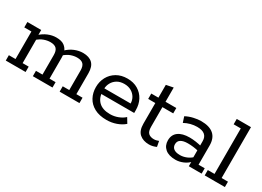

<svg xmlns="http://www.w3.org/2000/svg" viewBox="-21 -1149 2353 1724"><g transform="rotate(30 1156.0 -286.5)"><path d="M22.2 0V-55.6H91.2V-341H17.2V-396.7H160.5V-339.2L147.9 -335.4Q185.5 -371.4 228.3 -389.1Q271.1 -406.7 312.6 -406.7Q367.5 -406.7 395.9 -385.9Q424.2 -365.2 436 -332.3L425.5 -336.4Q463.1 -372.4 505.9 -389.6Q548.8 -406.7 590.2 -406.7Q654.5 -406.7 688.3 -373.9Q722 -341.2 722 -271.8V-55.6H786V0H580.6V-55.6H648.4V-257.8Q648.4 -302.9 628.7 -323.4Q608.9 -343.9 565.1 -343.9Q533.6 -343.9 500.2 -331.9Q466.9 -320 429.9 -286.9L438 -322.3Q441.8 -309.1 442.8 -294.1Q443.8 -279.2 443.8 -271.8V-55.6H506.6V0H303V-55.6H370.8V-257.8Q370.8 -302.9 351 -323.4Q331.3 -343.9 287.5 -343.9Q256 -343.9 222.3 -331.9Q188.6 -320 151.6 -286.9L164.8 -310.9V-55.6H227.6V0Z M1070.9 10Q995.6 10 944.6 -17.4Q893.5 -44.8 867.8 -92.3Q842 -139.7 842 -198.4Q842 -257.2 867.7 -304.2Q893.3 -351.2 940.3 -378.9Q987.3 -406.7 1050.8 -406.7Q1114.8 -406.7 1160.8 -378.9Q1206.7 -351.2 1231.5 -304.4Q1256.2 -257.6 1256.2 -198.1V-169H885.6V-226.5H1186Q1185.6 -259.8 1169.2 -287.9Q1152.8 -316 1122.6 -333.5Q1092.4 -351 1050.8 -351Q1007.6 -351 976.8 -332.4Q946.1 -313.8 929.7 -283.4Q913.3 -253 913.3 -217.5V-198.4Q913.3 -131.4 953.5 -91.1Q993.7 -50.9 1073.1 -50.9Q1115.1 -50.9 1154.6 -66.2Q1194.2 -81.4 1219.7 -105.8L1251.6 -53.3Q1219.1 -24.2 1171.2 -7.1Q1123.4 10 1070.9 10Z M1511.1 10Q1450.6 10 1413.2 -22.4Q1375.8 -54.8 1375.8 -127.2V-341H1301.8V-396.7H1375.8V-529.6L1449.4 -544.1V-396.7H1561.4V-341H1449.4V-138.1Q1449.4 -88.6 1470.2 -70.7Q1490.9 -52.8 1526.2 -52.8Q1539.5 -52.8 1552.4 -56.1Q1565.2 -59.4 1575.2 -63.4L1585.8 -7.3Q1571.3 -0.3 1551.7 4.9Q1532.1 10 1511.1 10Z M1786.3 10Q1715.6 10 1678.3 -22.1Q1640.9 -54.3 1640.9 -108.3Q1640.9 -166.2 1682.4 -196.9Q1723.9 -227.5 1798.9 -227.5Q1829.6 -227.5 1863.6 -222.5Q1897.5 -217.5 1931 -208.7L1915.1 -199.3V-257.3Q1915.1 -299.9 1889 -321.9Q1862.9 -343.9 1808.8 -343.9Q1776 -343.9 1742.6 -335.3Q1709.2 -326.7 1678.8 -309.7L1659.6 -368.2Q1695.9 -387.6 1738 -397.1Q1780.1 -406.7 1814.8 -406.7Q1901 -406.7 1944.9 -368.5Q1988.8 -330.3 1988.8 -254.3V-55.6H2052.8V0H1920V-62.7L1930.8 -54.6Q1902.7 -23 1863.5 -6.5Q1824.3 10 1786.3 10ZM1800.3 -46.6Q1833.6 -46.6 1866.8 -60.3Q1900 -73.9 1923.2 -97.5L1915.1 -74.1V-179L1931.4 -157.6Q1899.2 -166.8 1868.9 -170.3Q1838.6 -173.9 1811.5 -173.9Q1764.5 -173.9 1738.9 -158.1Q1713.4 -142.4 1713.4 -109.3Q1713.4 -79.4 1735.5 -63Q1757.6 -46.6 1800.3 -46.6Z M2084.8 0V-55.6H2154.4V-527.4H2080.4V-583H2228V-55.6H2293.9V0Z"/></g></svg>

Font: Rokkitt SemiBold
Style: Regular
Weight: 600
Designer: Vernon Adams
Foundry: Vernon Adams
Version: Version 3.103